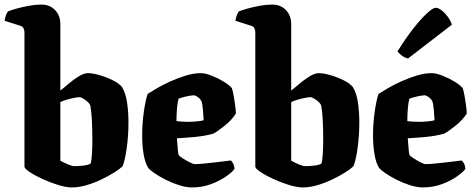

<svg xmlns="http://www.w3.org/2000/svg" viewBox="-32 -820 2072 840"><path d="M283 0Q257 0 221.5 -11Q186 -22 152.5 -37.5Q119 -53 97 -68Q75 -83 75 -91V-679Q75 -688 71 -696Q67 -704 58 -707L-12 -729Q-10 -743 -5.5 -754.5Q-1 -766 3 -770Q14 -775 39 -782Q64 -789 93.5 -794.5Q123 -800 148 -800Q186 -800 209 -776Q232 -752 232 -714V-424Q244 -433 265.5 -451.5Q287 -470 311 -485Q335 -500 352 -500Q374 -500 404.5 -491Q435 -482 462 -468.5Q489 -455 502 -439Q518 -412 524 -371.5Q530 -331 530 -284Q530 -229 523 -176Q516 -123 505 -94Q494 -82 469.5 -66.5Q445 -51 413 -35.5Q381 -20 347 -10Q313 0 283 0ZM293 -93Q310 -93 332 -95.5Q354 -98 364 -104Q368 -113 370 -143.5Q372 -174 372 -205Q372 -256 370 -294.5Q368 -333 363 -359Q359 -370 341.5 -382.5Q324 -395 316 -395Q308 -395 291 -391.5Q274 -388 257 -383Q240 -378 232 -373V-117Q246 -109 265 -101Q284 -93 293 -93Z M808 0Q782 0 751 -10Q720 -20 691.5 -34.5Q663 -49 643 -63Q623 -77 617 -85Q603 -106 596.5 -144.5Q590 -183 590 -226Q590 -281 597.5 -332.5Q605 -384 614 -409Q628 -418 654 -433.5Q680 -449 713.5 -464Q747 -479 781.5 -489.5Q816 -500 846 -500Q866 -500 894 -489Q922 -478 946.5 -463Q971 -448 982 -435Q986 -425 990 -403Q994 -381 997 -358.5Q1000 -336 1000 -323Q981 -294 951 -270Q921 -246 901 -235Q864 -225 822 -221Q780 -217 742 -215Q744 -184 746 -164.5Q748 -145 750 -141Q752 -138 766 -128.5Q780 -119 796.5 -110.5Q813 -102 820 -102Q838 -102 866.5 -105Q895 -108 925.5 -111.5Q956 -115 978 -118Q983 -114 988 -104.5Q993 -95 994 -81Q984 -67 957 -48Q930 -29 891.5 -14.5Q853 0 808 0ZM794 -287Q807 -287 829 -289Q851 -291 859 -294Q858 -311 856 -338Q854 -365 849 -378Q843 -389 832.5 -396Q822 -403 816 -403Q805 -403 782.5 -398Q760 -393 749 -388Q744 -369 742 -341.5Q740 -314 740 -290Q764 -287 794 -287Z M1293 0Q1267 0 1231.5 -11Q1196 -22 1162.5 -37.5Q1129 -53 1107 -68Q1085 -83 1085 -91V-679Q1085 -688 1081 -696Q1077 -704 1068 -707L998 -729Q1000 -743 1004.5 -754.5Q1009 -766 1013 -770Q1024 -775 1049 -782Q1074 -789 1103.5 -794.5Q1133 -800 1158 -800Q1196 -800 1219 -776Q1242 -752 1242 -714V-424Q1254 -433 1275.5 -451.5Q1297 -470 1321 -485Q1345 -500 1362 -500Q1384 -500 1414.5 -491Q1445 -482 1472 -468.5Q1499 -455 1512 -439Q1528 -412 1534 -371.5Q1540 -331 1540 -284Q1540 -229 1533 -176Q1526 -123 1515 -94Q1504 -82 1479.5 -66.5Q1455 -51 1423 -35.5Q1391 -20 1357 -10Q1323 0 1293 0ZM1303 -93Q1320 -93 1342 -95.5Q1364 -98 1374 -104Q1378 -113 1380 -143.5Q1382 -174 1382 -205Q1382 -256 1380 -294.5Q1378 -333 1373 -359Q1369 -370 1351.5 -382.5Q1334 -395 1326 -395Q1318 -395 1301 -391.5Q1284 -388 1267 -383Q1250 -378 1242 -373V-117Q1256 -109 1275 -101Q1294 -93 1303 -93Z M1818 0Q1792 0 1761 -10Q1730 -20 1701.5 -34.5Q1673 -49 1653 -63Q1633 -77 1627 -85Q1613 -106 1606.5 -144.5Q1600 -183 1600 -226Q1600 -281 1607.5 -332.5Q1615 -384 1624 -409Q1638 -418 1664 -433.5Q1690 -449 1723.5 -464Q1757 -479 1791.5 -489.5Q1826 -500 1856 -500Q1876 -500 1904 -489Q1932 -478 1956.5 -463Q1981 -448 1992 -435Q1996 -425 2000 -403Q2004 -381 2007 -358.5Q2010 -336 2010 -323Q1991 -294 1961 -270Q1931 -246 1911 -235Q1874 -225 1832 -221Q1790 -217 1752 -215Q1754 -184 1756 -164.5Q1758 -145 1760 -141Q1762 -138 1776 -128.5Q1790 -119 1806.5 -110.5Q1823 -102 1830 -102Q1848 -102 1876.5 -105Q1905 -108 1935.5 -111.5Q1966 -115 1988 -118Q1993 -114 1998 -104.5Q2003 -95 2004 -81Q1994 -67 1967 -48Q1940 -29 1901.5 -14.5Q1863 0 1818 0ZM1804 -287Q1817 -287 1839 -289Q1861 -291 1869 -294Q1868 -311 1866 -338Q1864 -365 1859 -378Q1853 -389 1842.5 -396Q1832 -403 1826 -403Q1815 -403 1792.5 -398Q1770 -393 1759 -388Q1754 -369 1752 -341.5Q1750 -314 1750 -290Q1774 -287 1804 -287ZM1753 -564Q1737 -568 1724.5 -578Q1712 -588 1707 -595Q1743 -653 1776.5 -695.5Q1810 -738 1836 -762Q1862 -786 1875 -786Q1885 -786 1899 -775.5Q1913 -765 1926 -748Q1939 -731 1945 -712Z"/></svg>

Font: Texturina 72pt Black
Style: Regular
Weight: 900
Designer: Guillermo Torres Carreño
Foundry: Omnibus-Type
Version: Version 1.002; ttfautohint (v1.8.3)